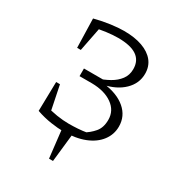

<svg xmlns="http://www.w3.org/2000/svg" viewBox="-196 -781 1004 1087"><g transform="rotate(30 306.0 -237.5)"><path d="M281 8Q248 8 200 1Q152 -6 103 -23L115 -73Q166 -58 208 -51.5Q250 -45 286 -45Q316 -45 345.5 -47Q375 -49 405 -54L383 -44Q418 -64 444 -94.5Q470 -125 470 -176Q470 -236 419.5 -272Q369 -308 286 -309H205V-359H345L296 -347Q337 -360 371.5 -379.5Q406 -399 427.5 -427.5Q449 -456 449 -495Q449 -551 408.5 -578.5Q368 -606 287 -606Q252 -606 210.5 -600.5Q169 -595 121 -584L108 -630Q162 -644 211 -650.5Q260 -657 296 -657Q366 -657 416 -639Q466 -621 493 -587.5Q520 -554 520 -506Q520 -443 472.5 -396.5Q425 -350 343 -333L345 -341Q437 -330 489 -285.5Q541 -241 541 -173Q541 -121 509.5 -79.5Q478 -38 420 -15Q362 8 281 8ZM103 -23 107 -214H132L171 -23ZM113 -441 108 -630 174 -629 137 -441ZM289 182 266 -19H337L315 182Z"/></g></svg>

Font: Piazzolla 24pt Light
Style: Regular
Weight: 300
Designer: Juan Pablo del Peral
Foundry: Huerta Tipografica
Version: Version 2.005